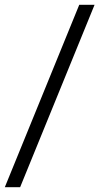

<svg xmlns="http://www.w3.org/2000/svg" viewBox="-58 -720 424 796"><path d="M334 -700 25.5 56H-38L270.5 -700Z"/></svg>

Font: Urbanist Light
Style: Italic
Weight: 300
Italic angle: -8°
Designer: Corey Hu
Foundry: Corey Hu
Version: Version 1.330; ttfautohint (v1.8.4.7-5d5b)